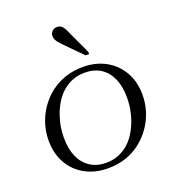

<svg xmlns="http://www.w3.org/2000/svg" viewBox="-140 -873 895 990"><g transform="rotate(-20 308.0 -377.5)"><path d="M476 -170Q484 -191 489.5 -213Q495 -235 497.5 -257Q500 -279 500 -301Q500 -362 480.5 -405.5Q461 -449 425 -472Q389 -495 338 -495Q302 -495 272 -483.5Q242 -472 218 -451.5Q194 -431 176.5 -404Q159 -377 147 -346Q139 -324 133.5 -302.5Q128 -281 125.5 -259Q123 -237 123 -215Q123 -154 142.5 -110.5Q162 -67 198.5 -43.5Q235 -20 285 -20Q321 -20 351 -31.5Q381 -43 405 -63.5Q429 -84 446.5 -111.5Q464 -139 476 -170ZM44 -228Q44 -276 58 -320Q72 -364 98 -401.5Q124 -439 160 -467Q196 -495 241 -510.5Q286 -526 338 -526Q409 -526 463.5 -496Q518 -466 549 -412Q580 -358 580 -287Q580 -239 566 -195Q552 -151 525.5 -113.5Q499 -76 463 -48Q427 -20 382 -5Q337 10 285 10Q214 10 159.5 -20Q105 -50 74.5 -104Q44 -158 44 -228ZM338 -707Q330 -727 322.5 -740Q315 -753 306 -759Q297 -765 284 -765Q268 -765 257.5 -754.5Q247 -744 247 -729Q247 -719 251 -710Q255 -701 262 -692Q269 -683 278 -674L374 -577H393V-589Z"/></g></svg>

Font: Roboto Serif 120pt Expanded Light
Style: Italic
Weight: 300
Width: 7
Italic angle: -10°
Designer: Greg Gazdowicz
Foundry: Commercial Type
Version: Version 1.008